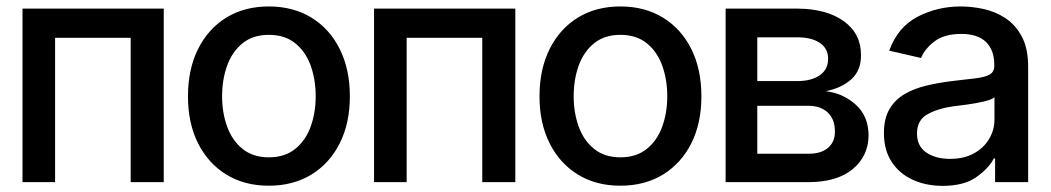

<svg xmlns="http://www.w3.org/2000/svg" viewBox="-20 -573 3305 604"><path d="M50.8 0V-545.9H495.1V0H391.1V-454.1H153.3V0Z M825.7 11.2Q749 11.2 691.9 -23.9Q634.8 -59.1 603 -122.3Q571.3 -185.5 571.3 -270Q571.3 -355 603 -418.7Q634.8 -482.4 691.9 -517.6Q749 -552.7 825.7 -552.7Q902.3 -552.7 959.7 -517.6Q1017.1 -482.4 1048.8 -418.7Q1080.6 -355 1080.6 -270Q1080.6 -185.5 1048.8 -122.3Q1017.1 -59.1 959.7 -23.9Q902.3 11.2 825.7 11.2ZM825.7 -78.1Q876 -78.1 908.7 -104.5Q941.4 -130.9 957.3 -174.6Q973.1 -218.3 973.1 -270Q973.1 -322.8 957.3 -366.7Q941.4 -410.6 908.7 -437Q876 -463.4 825.7 -463.4Q775.9 -463.4 743.2 -437Q710.4 -410.6 694.6 -366.7Q678.7 -322.8 678.7 -270Q678.7 -218.3 694.6 -174.6Q710.4 -130.9 743.2 -104.5Q775.9 -78.1 825.7 -78.1Z M1156.7 0V-545.9H1601.1V0H1497.1V-454.1H1259.3V0Z M1931.6 11.2Q1855 11.2 1797.9 -23.9Q1740.7 -59.1 1709 -122.3Q1677.2 -185.5 1677.2 -270Q1677.2 -355 1709 -418.7Q1740.7 -482.4 1797.9 -517.6Q1855 -552.7 1931.6 -552.7Q2008.3 -552.7 2065.7 -517.6Q2123 -482.4 2154.8 -418.7Q2186.5 -355 2186.5 -270Q2186.5 -185.5 2154.8 -122.3Q2123 -59.1 2065.7 -23.9Q2008.3 11.2 1931.6 11.2ZM1931.6 -78.1Q1981.9 -78.1 2014.6 -104.5Q2047.4 -130.9 2063.2 -174.6Q2079.1 -218.3 2079.1 -270Q2079.1 -322.8 2063.2 -366.7Q2047.4 -410.6 2014.6 -437Q1981.9 -463.4 1931.6 -463.4Q1881.8 -463.4 1849.1 -437Q1816.4 -410.6 1800.5 -366.7Q1784.7 -322.8 1784.7 -270Q1784.7 -218.3 1800.5 -174.6Q1816.4 -130.9 1849.1 -104.5Q1881.8 -78.1 1931.6 -78.1Z M2262.7 0V-545.9H2488.3Q2580.6 -545.4 2634.8 -506.1Q2689 -466.8 2688.5 -399.4Q2689 -351.6 2658.2 -323.7Q2627.4 -295.9 2577.6 -286.1Q2631.8 -279.8 2671.9 -243.9Q2711.9 -208 2712.4 -147.5Q2711.9 -82 2662.4 -41Q2612.8 0 2522.9 0ZM2362.3 -317.9H2489.3Q2534.2 -318.4 2559.8 -336.9Q2585.4 -355.5 2585 -388.2Q2585.4 -419.9 2559.6 -437.7Q2533.7 -455.6 2488.3 -455.6H2362.3ZM2362.3 -89.4H2522.9Q2562 -88.9 2584.5 -107.7Q2606.9 -126.5 2606.4 -158.7Q2606.9 -196.8 2584.5 -218.5Q2562 -240.2 2522.9 -240.2H2362.3Z M2945.3 11.7Q2893.6 11.7 2851.6 -7.3Q2809.6 -26.4 2785.2 -63.5Q2760.7 -100.6 2760.7 -154.3Q2760.7 -200.7 2778.6 -230.5Q2796.4 -260.3 2826.7 -277.6Q2856.9 -294.9 2894.3 -303.7Q2931.6 -312.5 2970.2 -317.4Q3019 -322.8 3049.6 -326.7Q3080.1 -330.6 3094 -338.9Q3107.9 -347.2 3107.9 -366.7V-369.1Q3107.9 -415.5 3081.8 -440.9Q3055.7 -466.3 3004.4 -466.3Q2950.7 -466.3 2919.9 -442.9Q2889.2 -419.4 2877.4 -390.6L2777.3 -413.6Q2804.2 -487.8 2866.5 -520.3Q2928.7 -552.7 3002.4 -552.7Q3035.2 -552.7 3072 -545.2Q3108.9 -537.6 3141.1 -517.1Q3173.3 -496.6 3193.8 -459.2Q3214.4 -421.9 3214.4 -362.3V0H3110.4V-74.7H3106.4Q3091.3 -44.4 3052.2 -16.4Q3013.2 11.7 2945.3 11.7ZM2968.3 -73.2Q3012.7 -73.2 3043.9 -90.6Q3075.2 -107.9 3091.8 -136.2Q3108.4 -164.6 3108.4 -196.3V-267.1Q3100.6 -259.8 3075.7 -253.9Q3050.8 -248 3022.5 -244.1Q2994.1 -240.2 2977.1 -238.3Q2931.2 -231.9 2897.9 -213.6Q2864.7 -195.3 2864.7 -152.8Q2864.7 -113.3 2894 -93.3Q2923.3 -73.2 2968.3 -73.2Z"/></svg>

Font: Inter Tight Medium
Style: Regular
Weight: 500
Designer: Rasmus Andersson
Foundry: rsms
Version: Version 3.004; ttfautohint (v1.8.4.7-5d5b)